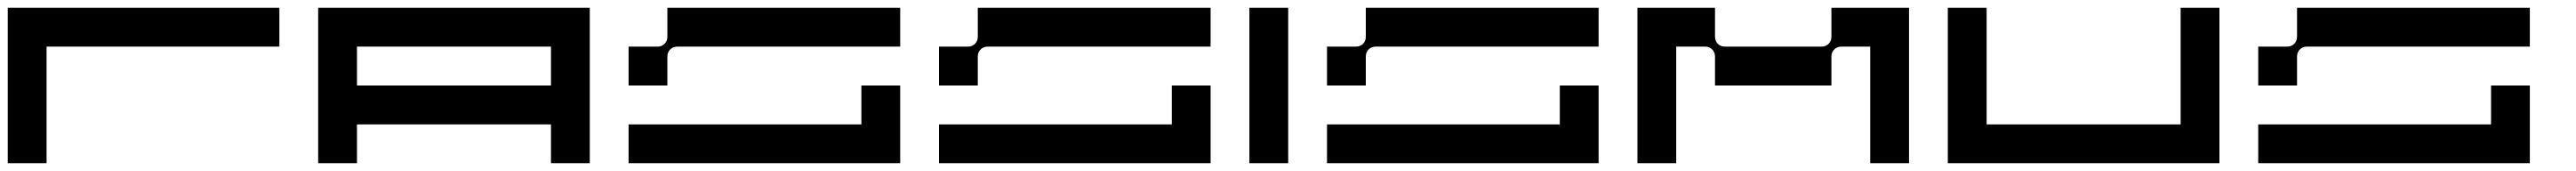

<svg xmlns="http://www.w3.org/2000/svg" viewBox="-20 -420 6640 440"><path d="M700 -400H0V0H100V-300H700Z M1500 -400H800V0H900V-100H1400V0H1500ZM1400 -200H900V-300H1400Z M1700 -400V-325C1700 -311 1689 -300 1675 -300H1600V-200H1700V-275C1700 -289 1711 -300 1725 -300H2300V-400ZM2200 -100H1600V0H2300V-200H2200Z M2500 -400V-325C2500 -311 2489 -300 2475 -300H2400V-200H2500V-275C2500 -289 2511 -300 2525 -300H3100V-400ZM3000 -100H2400V0H3100V-200H3000Z M3200 -400V0H3300V-400Z M3500 -400V-325C3500 -311 3489 -300 3475 -300H3400V-200H3500V-275C3500 -289 3511 -300 3525 -300H4100V-400ZM4000 -100H3400V0H4100V-200H4000Z M4900 -400H4700V-325C4700 -311 4689 -300 4675 -300H4425C4411 -300 4400 -311 4400 -325V-400H4200V0H4300V-300H4375C4389 -300 4400 -289 4400 -275V-200H4700V-275C4700 -289 4711 -300 4725 -300H4800V0H4900Z M5600 -400V-100H5100V-400H5000V0H5700V-400Z M5900 -400V-325C5900 -311 5889 -300 5875 -300H5800V-200H5900V-275C5900 -289 5911 -300 5925 -300H6500V-400ZM6400 -100H5800V0H6500V-200H6400Z"/></svg>

Font: Broadcast
Style: Regular
Weight: 400
Designer: Mıchael Chrıstophersson
Foundry: Aeriform
Version: Version 1.000;PS 001.000;hotconv 1.0.88;makeotf.lib2.5.64775